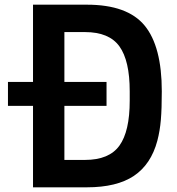

<svg xmlns="http://www.w3.org/2000/svg" viewBox="-20 -800 755 820"><path d="M351 0H121V-348H14V-450H121V-780H351Q524 -780 597.5 -691Q671 -602 671 -410Q671 -336 667 -288.5Q663 -241 652 -199Q625 -98 552 -49Q479 0 351 0ZM343 -117Q446 -117 490 -178Q534 -239 534 -370V-410Q534 -541 490 -602Q446 -663 343 -663H255V-450H435V-348H255V-117Z"/></svg>

Font: Tanohe Sans SemiBold
Style: Regular
Weight: 600
Designer: Village Type and Design LLC & Cristiano Sobral
Foundry: Cooper Hewitt Smithsonian Design Museum
Version: Version 1.00;September 29, 2021;FontCreator 13.0.0.2655 64-b